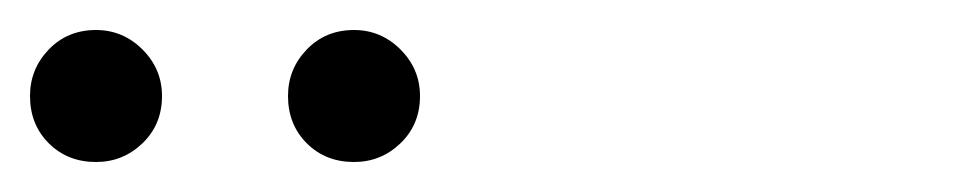

<svg xmlns="http://www.w3.org/2000/svg" viewBox="-20 -653 640 128"><path d="M0 -589Q0 -607 12.5 -620Q25 -633 44 -633Q62 -633 75 -620Q88 -607 88 -589Q88 -570 75 -557.5Q62 -545 44 -545Q25 -545 12.5 -557.5Q0 -570 0 -589ZM172 -589Q172 -607 184.5 -620Q197 -633 216 -633Q234 -633 247 -620Q260 -607 260 -589Q260 -570 247 -557.5Q234 -545 216 -545Q197 -545 184.5 -557.5Q172 -570 172 -589Z"/></svg>

Font: Sulphur Point
Style: Bold
Weight: 700
Designer: Noponies / Dale Sattler
Foundry: Noponies
Version: Version 1.000; ttfautohint (v1.8)